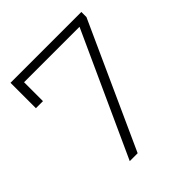

<svg xmlns="http://www.w3.org/2000/svg" viewBox="-191 -831 962 962"><g transform="rotate(-45 290.5 -350.0)"><path d="M536 -700V-664L235 0H179L477 -654H84V-520H34V-700Z"/></g></svg>

Font: Hilab Light
Style: Regular
Weight: 300
Designer: Cristianderson Lima
Foundry: Cristianderson
Version: Version 1.0